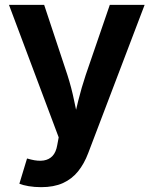

<svg xmlns="http://www.w3.org/2000/svg" viewBox="-20 -566 635 794"><path d="M60.1 193.8 91.8 89.4 108.4 93.8Q137.7 101.1 160.4 97.7Q183.1 94.2 197.5 78.6Q211.9 63 216.8 33.7L222.7 2L17.1 -545.9H162.6L258.8 -255.9Q275.9 -202.6 286.6 -149.7Q297.4 -96.7 311 -40H277.3Q290.5 -96.7 303.7 -149.9Q316.9 -203.1 334.5 -255.9L434.1 -545.9H578.1L344.7 67.4Q328.1 111.3 302.7 142.8Q277.3 174.3 240 191.2Q202.6 208 150.4 208Q122.6 208 98.4 203.9Q74.2 199.7 60.1 193.8Z"/></svg>

Font: Inter
Style: 650
Weight: 650
Designer: Rasmus Andersson
Foundry: rsms
Version: Version 4.001;git-66647c0bb